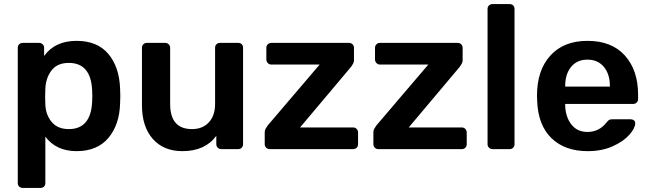

<svg xmlns="http://www.w3.org/2000/svg" viewBox="-20 -730 3184 940"><path d="M91 190Q81 190 74 183.5Q67 177 67 166V-496Q67 -507 74 -513.5Q81 -520 91 -520H171Q182 -520 189 -513Q196 -506 196 -496V-456Q249 -530 355 -530Q456 -530 510 -466.5Q564 -403 568 -296Q569 -284 569 -260Q569 -236 568 -224Q565 -119 510.5 -54.5Q456 10 355 10Q255 10 202 -61V166Q202 177 195.5 183.5Q189 190 178 190ZM317 -98Q424 -98 431 -230Q432 -240 432 -260Q432 -280 431 -290Q424 -422 317 -422Q260 -422 232 -385Q204 -348 202 -295Q201 -283 201 -257Q201 -231 202 -218Q204 -168 233 -133Q262 -98 317 -98Z M873 10Q781 10 728 -50Q675 -110 675 -215V-496Q675 -507 682 -513.5Q689 -520 699 -520H789Q799 -520 806 -513Q813 -506 813 -496V-221Q813 -98 920 -98Q972 -98 1002.5 -131Q1033 -164 1033 -221V-496Q1033 -507 1040 -513.5Q1047 -520 1057 -520H1146Q1157 -520 1163.5 -513.5Q1170 -507 1170 -496V-24Q1170 -14 1163.5 -7Q1157 0 1146 0H1063Q1053 0 1046 -7Q1039 -14 1039 -24V-65Q984 10 873 10Z M1300 0Q1290 0 1283 -7Q1276 -14 1276 -24V-82Q1276 -91 1279.5 -98Q1283 -105 1290 -115L1545 -414H1308Q1298 -414 1291 -421.5Q1284 -429 1284 -439V-496Q1284 -506 1291 -513Q1298 -520 1308 -520H1689Q1699 -520 1706 -513Q1713 -506 1713 -496V-434Q1713 -426 1708.5 -418Q1704 -410 1699 -403L1449 -106H1709Q1719 -106 1726 -99Q1733 -92 1733 -81V-24Q1733 -14 1726.5 -7Q1720 0 1709 0Z M1832 0Q1822 0 1815 -7Q1808 -14 1808 -24V-82Q1808 -91 1811.5 -98Q1815 -105 1822 -115L2077 -414H1840Q1830 -414 1823 -421.5Q1816 -429 1816 -439V-496Q1816 -506 1823 -513Q1830 -520 1840 -520H2221Q2231 -520 2238 -513Q2245 -506 2245 -496V-434Q2245 -426 2240.5 -418Q2236 -410 2231 -403L1981 -106H2241Q2251 -106 2258 -99Q2265 -92 2265 -81V-24Q2265 -14 2258.5 -7Q2252 0 2241 0Z M2391 0Q2381 0 2374 -7Q2367 -14 2367 -24V-686Q2367 -697 2374 -703.5Q2381 -710 2391 -710H2475Q2486 -710 2492.5 -703.5Q2499 -697 2499 -686V-24Q2499 -14 2492.5 -7Q2486 0 2475 0Z M2857 10Q2745 10 2679.5 -54Q2614 -118 2610 -236L2609 -261Q2609 -386 2674.5 -458Q2740 -530 2856 -530Q2975 -530 3039.5 -458Q3104 -386 3104 -266V-245Q3104 -235 3097 -228Q3090 -221 3079 -221H2747V-213Q2749 -157 2777.5 -120.5Q2806 -84 2856 -84Q2913 -84 2949 -130Q2958 -141 2963 -143.5Q2968 -146 2980 -146H3068Q3077 -146 3083.5 -141Q3090 -136 3090 -127Q3090 -103 3061.5 -70.5Q3033 -38 2980 -14Q2927 10 2857 10ZM2966 -306V-308Q2966 -367 2936.5 -402.5Q2907 -438 2856 -438Q2805 -438 2776 -402.5Q2747 -367 2747 -308V-306Z"/></svg>

Font: Rubik AZ
Style: Regular
Weight: 500
Designer: Hubert and Fischer
Foundry: Hubert & Fischer
Version: Version 2.000